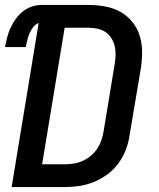

<svg xmlns="http://www.w3.org/2000/svg" viewBox="-20 -755 640 775"><path d="M27 0 136 -662Q122 -657 113 -644.5Q104 -632 98.5 -619Q93 -606 90 -592.5Q87 -579 84 -565H0Q4 -585 9 -604.5Q14 -624 22.5 -642.5Q31 -661 43.5 -678.5Q56 -696 72.5 -709Q89 -722 108.5 -728.5Q128 -735 148 -735H338Q371 -735 404 -729Q437 -723 464.5 -708Q492 -693 512.5 -668.5Q533 -644 543 -613.5Q553 -583 553.5 -549.5Q554 -516 549 -482L503 -209Q499 -180 488 -151Q477 -122 458.5 -96.5Q440 -71 414.5 -52Q389 -33 360 -21Q331 -9 301.5 -4.5Q272 0 243 0ZM243 -92Q261 -92 279 -95Q297 -98 314.5 -106Q332 -114 347 -126.5Q362 -139 372.5 -155Q383 -171 389 -188.5Q395 -206 398 -224L443 -497Q446 -515 446.5 -533.5Q447 -552 443 -569Q439 -586 429.5 -601Q420 -616 406 -625.5Q392 -635 374 -639Q356 -643 338 -643H241L150 -92Z"/></svg>

Font: Iosevka SmBd Ex Obl
Style: Regular
Weight: 600
Width: 7
Italic angle: -9°
Monospace: yes
Designer: Belleve Invis
Foundry: Belleve Invis
Version: Version 32.5.0; ttfautohint (v1.8.4)